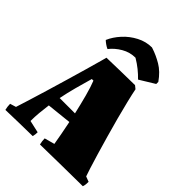

<svg xmlns="http://www.w3.org/2000/svg" viewBox="-250 -1038 1178 1178"><g transform="rotate(45 339.5 -448.5)"><path d="M6 5Q0 -19 0 -42L39 -54Q50 -88 66.5 -141.5Q83 -195 102.5 -259.5Q122 -324 141.5 -391Q161 -458 179 -520Q197 -582 210 -630L218 -660Q279 -662 339.5 -663Q400 -664 461 -665L481 -649Q488 -613 501 -559.5Q514 -506 530.5 -444Q547 -382 565 -319.5Q583 -257 599 -202.5Q615 -148 627.5 -109.5Q640 -71 645 -57L679 -44Q679 -33 678 -22Q677 -11 673 0Q580 1 489.5 2Q399 3 306 5Q300 -19 300 -42L366 -60Q361 -92 353 -133.5Q345 -175 336 -220L175 -203Q170 -166 166.5 -129Q163 -92 163 -56L243 -38Q243 -28 242 -19Q241 -10 238 0Q180 1 122 2Q64 3 6 5ZM190 -282H323Q308 -348 292 -407.5Q276 -467 261 -504H247Q231 -449 216 -393Q201 -337 190 -282ZM371 -902 377 -900Q421 -886 466 -859.5Q511 -833 548 -780V-762L450 -702Q428 -725 402 -746Q376 -767 344 -786Q296 -786 254 -761.5Q212 -737 185 -702Q173 -707 159.5 -716.5Q146 -726 138 -734Q156 -776 191 -814.5Q226 -853 273 -877.5Q320 -902 371 -902Z"/></g></svg>

Font: Labrada Black
Style: Regular
Weight: 900
Designer: Mercedes Jáuregui
Foundry: Omnibus-Type Team
Version: Version 1.000; ttfautohint (v1.8.4.7-5d5b)